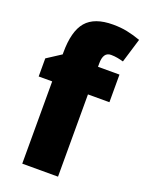

<svg xmlns="http://www.w3.org/2000/svg" viewBox="-144 -837 693 908"><g transform="rotate(20 202.0 -382.5)"><path d="M373 -414H265V0H85V-414H17V-505L88 -551V-560Q88 -668 129.5 -716.5Q171 -765 264 -765Q303 -765 335 -758.5Q367 -752 404 -739L367 -617Q353 -621 337 -624Q321 -627 304 -627Q265 -627 265 -570V-553H373Z"/></g></svg>

Font: Noto Sans Tamil SemiCondensed Black
Style: Regular
Weight: 900
Width: 4
Designer: Jelle Bosma - Monotype Design Team
Foundry: Monotype Imaging Inc.
Version: Version 2.004; ttfautohint (v1.8.4.7-5d5b)